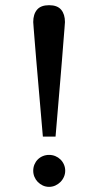

<svg xmlns="http://www.w3.org/2000/svg" viewBox="-20 -707 378 739"><path d="M231 -49.8Q231 -37.6 226.1 -26.4Q221.2 -15.1 212.6 -6.6Q204.1 2 192.9 7.1Q181.6 12.2 168.9 12.2Q156.2 12.2 145 7.1Q133.8 2 125.5 -6.6Q117.2 -15.1 112.5 -26.4Q107.9 -37.6 107.9 -49.8Q107.9 -62.5 112.5 -73.7Q117.2 -85 125.5 -93.3Q133.8 -101.6 145 -106.2Q156.2 -110.8 168.9 -110.8Q181.6 -110.8 192.9 -106.2Q204.1 -101.6 212.6 -93.3Q221.2 -85 226.1 -73.7Q231 -62.5 231 -49.8ZM230 -622.1Q230 -619.1 228.3 -598.4Q226.6 -577.6 224.1 -546.1Q221.7 -514.6 218.5 -475.3Q215.3 -436 211.9 -395.5Q203.6 -300.3 193.8 -181.2H145Q134.8 -300.3 126.5 -395.5Q123 -436 119.6 -475.3Q116.2 -514.6 113.8 -546.1Q111.3 -577.6 109.6 -598.4Q107.9 -619.1 107.9 -622.1Q107.9 -652.3 122.6 -669.7Q137.2 -687 168.9 -687Q200.7 -687 215.3 -669.7Q230 -652.3 230 -622.1Z"/></svg>

Font: BabelStone Ogham Bound
Style: Regular
Weight: 400
Designer: Andrew West
Foundry: BabelStone
Version: Version 2.02 March 14, 2022